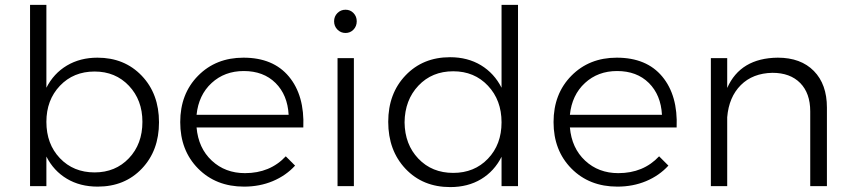

<svg xmlns="http://www.w3.org/2000/svg" viewBox="-20 -762 3486 786"><path d="M378.9 -525.9Q489.7 -525.9 560.3 -451.9Q630.9 -377.9 630.9 -261.2Q630.9 -145.5 560.8 -71.8Q490.7 2 379.9 2Q307.6 2 253.7 -30.3Q199.7 -62.5 169.9 -121.1V0H103V-742.2H169.9V-402.8Q199.7 -461.4 253.9 -493.7Q308.1 -525.9 378.9 -525.9ZM367.2 -56.2Q452.6 -56.2 507.8 -114.3Q563 -172.4 563 -263.2Q563 -352.5 507.8 -410.9Q452.6 -469.2 367.2 -469.2Q280.8 -469.2 225.3 -410.9Q169.9 -352.5 169.9 -263.2Q169.9 -172.4 225.3 -114.3Q280.8 -56.2 367.2 -56.2Z M976.6 -525.9Q1098.6 -525.9 1162.8 -448.5Q1227.1 -371.1 1221.7 -240.2H784.7Q792 -155.8 846.9 -104.5Q901.9 -53.2 982.9 -53.2Q1085.4 -53.2 1149.9 -122.1L1188 -84Q1150.4 -43 1096.7 -20.5Q1043 2 979 2Q864.3 2 791 -72Q717.8 -146 717.8 -262.2Q717.8 -377.9 790.8 -451.9Q863.8 -525.9 976.6 -525.9ZM784.7 -292H1161.6Q1157.2 -373.5 1107.9 -422.4Q1058.6 -471.2 978 -471.2Q899.4 -471.2 846.2 -422.1Q793 -373 784.7 -292Z M1361.3 -708.5Q1375 -722.2 1394.5 -722.2Q1414.1 -722.2 1427.2 -708.5Q1440.4 -694.8 1440.4 -674.8Q1440.4 -654.8 1427.2 -640.9Q1414.1 -627 1394.5 -627Q1375 -627 1361.3 -640.9Q1347.7 -654.8 1347.7 -674.8Q1347.7 -694.8 1361.3 -708.5ZM1361.8 -523.9H1428.7V0H1361.8Z M2033.2 -742.2H2100.6V0H2033.2V-120.1Q2003.4 -61 1949.5 -28.6Q1895.5 3.9 1823.2 3.9Q1710.9 3.9 1640.1 -71Q1569.3 -146 1569.3 -263.2Q1569.3 -379.4 1640.4 -453.6Q1711.4 -527.8 1822.3 -527.8Q1894.5 -527.8 1949 -494.9Q2003.4 -461.9 2033.2 -402.8ZM1835.4 -54.2Q1921.9 -54.2 1977.5 -112.3Q2033.2 -170.4 2033.2 -261.2Q2033.2 -352.1 1977.5 -411.1Q1921.9 -470.2 1835.4 -470.2Q1748.5 -470.2 1692.9 -411.4Q1637.2 -352.5 1636.2 -261.2Q1637.2 -170.4 1692.9 -112.3Q1748.5 -54.2 1835.4 -54.2Z M2504.9 -525.9Q2627 -525.9 2691.2 -448.5Q2755.4 -371.1 2750 -240.2H2313Q2320.3 -155.8 2375.2 -104.5Q2430.2 -53.2 2511.2 -53.2Q2613.8 -53.2 2678.2 -122.1L2716.3 -84Q2678.7 -43 2625 -20.5Q2571.3 2 2507.3 2Q2392.6 2 2319.3 -72Q2246.1 -146 2246.1 -262.2Q2246.1 -377.9 2319.1 -451.9Q2392.1 -525.9 2504.9 -525.9ZM2313 -292H2689.9Q2685.5 -373.5 2636.2 -422.4Q2586.9 -471.2 2506.3 -471.2Q2427.7 -471.2 2374.5 -422.1Q2321.3 -373 2313 -292Z M3164.1 -525.9Q3258.3 -525.9 3311.8 -471.4Q3365.2 -417 3365.2 -321.8V0H3296.9V-306.2Q3296.9 -380.4 3255.9 -422.1Q3214.8 -463.9 3142.1 -463.9Q3061.5 -462.4 3012.7 -413.6Q2963.9 -364.7 2957 -282.2V0H2890.1V-523.9H2957V-401.9Q3011.2 -524.4 3164.1 -525.9Z"/></svg>

Font: Montserrat arm Light
Style: Regular
Weight: 300
Designer: Julieta Ulanovsky
Foundry: Julieta Ulanovsky
Version: Version 6.000;PS 006.000;hotconv 1.0.88;makeotf.lib2.5.64775